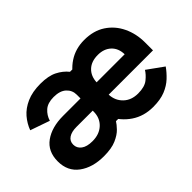

<svg xmlns="http://www.w3.org/2000/svg" viewBox="-86 -771 1045 1045"><g transform="rotate(-45 437.0 -248.0)"><path d="M378 -252Q378 -325 407.5 -383.5Q437 -442 488.5 -476Q540 -510 607 -510Q679 -510 729 -477Q779 -444 805.5 -388.5Q832 -333 832 -266V-205H491Q493 -158 525 -127Q557 -96 609 -96Q660 -96 686.5 -117.5Q713 -139 726 -161L819 -94Q800 -67 773.5 -42Q747 -17 709 -1.5Q671 14 615 14Q544 14 490.5 -22Q437 -58 407.5 -118.5Q378 -179 378 -252ZM368 -198V-205H243Q205 -205 183.5 -190.5Q162 -176 162 -149Q162 -122 184.5 -105Q207 -88 250 -88Q303 -88 335.5 -118.5Q368 -149 368 -198ZM38 -144Q38 -221 92.5 -260Q147 -299 234 -299H368V-328Q368 -362 343 -385Q318 -408 270 -408Q224 -408 199 -386Q174 -364 164 -331L52 -370Q66 -408 93 -439.5Q120 -471 164 -490.5Q208 -510 270 -510Q331 -510 368.5 -491Q406 -472 430 -442H458L436 -260L445 -75H417Q408 -60 388 -39Q368 -18 331.5 -2Q295 14 236 14Q149 14 93.5 -27Q38 -68 38 -144ZM708 -299Q707 -346 678 -373Q649 -400 602 -400Q552 -400 523 -372.5Q494 -345 492 -299Z"/></g></svg>

Font: Space 7353
Style: Regular
Weight: 400
Designer: Christine Claussen + Ruben Lyon  (Space 7353)
Version: Version 1.000;FEAKit 1.0